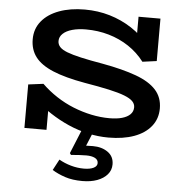

<svg xmlns="http://www.w3.org/2000/svg" viewBox="-62 -759 1032 1091"><g transform="rotate(5 453.5 -214.0)"><path d="M574 13Q515 13 457 0Q399 -13 344.5 -37Q290 -61 239.5 -94Q189 -127 145 -167L220 -159V0H94V-248L180 -259Q219 -221 265.5 -190.5Q312 -160 363 -139.5Q414 -119 466.5 -108Q519 -97 570 -97Q612 -97 642 -105.5Q672 -114 688.5 -130.5Q705 -147 705 -171Q705 -190 690.5 -205Q676 -220 643 -233Q610 -246 553.5 -258.5Q497 -271 413 -285Q300 -305 230.5 -334Q161 -363 129 -405Q97 -447 97 -506Q97 -566 132.5 -609.5Q168 -653 231.5 -676.5Q295 -700 378 -700Q453 -700 520.5 -680Q588 -660 646.5 -622Q705 -584 751 -526L685 -524V-686H810V-444L729 -433Q691 -483 639 -517.5Q587 -552 525 -570Q463 -588 394 -588Q350 -588 316 -578.5Q282 -569 263 -551Q244 -533 244 -509Q244 -490 257 -475.5Q270 -461 299.5 -449.5Q329 -438 379.5 -426.5Q430 -415 506 -402Q621 -381 697.5 -353Q774 -325 812.5 -282.5Q851 -240 851 -177Q851 -118 816.5 -75Q782 -32 720 -9.5Q658 13 574 13ZM448 272Q391 272 349 258Q307 244 275 224L308 162Q339 180 376 190.5Q413 201 450 201Q485 201 505.5 191Q526 181 526 163Q526 144 507.5 134.5Q489 125 458 125Q433 125 412.5 126.5Q392 128 371 130L364 120L421 -19H489L452 70Q461 70 471.5 69.5Q482 69 491 69Q542 69 576.5 93.5Q611 118 611 163Q611 196 590 220.5Q569 245 532.5 258.5Q496 272 448 272Z"/></g></svg>

Font: BioRhyme SemiExpanded
Style: Bold
Weight: 700
Width: 6
Designer: Aoife Mooney
Foundry: Aoife Mooney Type
Version: Version 1.600;gftools[0.9.33]